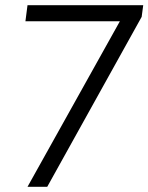

<svg xmlns="http://www.w3.org/2000/svg" viewBox="-20 -720 572 740"><path d="M442 -638H78L86 -700H532L526 -655L162 0H86Z"/></svg>

Font: Pathway Extreme 8pt Thin 12pt Light
Style: Italic
Weight: 300
Italic angle: -8°
Version: Version 1.001;gftools[0.9.26]